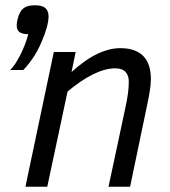

<svg xmlns="http://www.w3.org/2000/svg" viewBox="-20 -710 647 730"><path d="M392.6 0 457 -301.8Q462.9 -329.6 466.3 -353Q469.7 -376.5 469.7 -399.9Q469.7 -422.9 457.3 -436.5Q444.8 -450.2 418 -450.2Q379.4 -450.2 332.5 -426.8Q285.6 -403.3 236.8 -361.8L159.7 0H76.7L184.6 -512.2H267.6L252 -436Q273.4 -455.6 296.1 -472.4Q318.8 -489.3 342 -501.2Q365.2 -513.2 389.2 -520Q413.1 -526.9 437 -526.9Q469.7 -526.9 491.9 -518.1Q514.2 -509.3 527.8 -493.7Q541.5 -478 547.6 -456.5Q553.7 -435.1 553.7 -410.2Q553.7 -392.1 549.6 -364.7Q545.4 -337.4 537.6 -301.8L474.6 0ZM164.6 -647.9Q164.6 -612.3 137.7 -549.8Q122.6 -514.6 103.3 -486.8Q84 -459 68.4 -443.8H18.6Q32.7 -458 44.7 -478.3Q56.6 -498.5 65.7 -518.8Q74.7 -539.1 80.3 -555.9Q85.9 -572.8 87.4 -580.1Q64.9 -580.1 54.2 -587.9Q43.5 -595.7 43.5 -613.8Q43.5 -618.7 44.4 -625Q45.4 -631.3 47.1 -637.9Q48.8 -644.5 50.8 -650.1Q52.7 -655.8 54.7 -659.2Q58.1 -666.5 62.7 -672.1Q67.4 -677.7 74 -681.6Q80.6 -685.5 90.1 -687.7Q99.6 -689.9 113.3 -689.9Q140.6 -689.9 152.6 -679.2Q164.6 -668.5 164.6 -647.9Z"/></svg>

Font: Clear Sans
Style: Italic
Weight: 400
Italic angle: -12°
Foundry: Intel Corporation
Version: Version 1.00